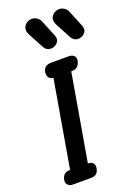

<svg xmlns="http://www.w3.org/2000/svg" viewBox="-240 -1452 1092 1541"><g transform="rotate(-20 305.5 -681.5)"><path d="M47 -58.5Q50.5 -85 67.2 -101.5Q84 -118 117.5 -118H118.5L246 -859H244Q221 -859 207.8 -878Q194.5 -897 199 -922Q203 -949.5 220.2 -964.2Q237.5 -979 272.5 -979H420.5Q447.5 -979 463.8 -964.2Q480 -949.5 475.5 -922Q470.5 -895.5 453.5 -877Q436.5 -858.5 400 -858.5H398L270.5 -118H272.5Q300 -118 314 -102Q328 -86 323 -58.5Q318.5 -32 303.2 -16Q288 0 251 0H101Q73.5 0 57.8 -16Q42 -32 47 -58.5ZM343.5 -1094.5Q320 -1081.5 293 -1087.2Q266 -1093 250.5 -1121.5L181.5 -1250.5Q159.5 -1292 174.2 -1320.5Q189 -1349 219 -1358.5Q249 -1368.5 276.2 -1355.5Q303.5 -1342.5 315 -1314.5L372 -1175Q383.5 -1145.5 374.5 -1126Q365.5 -1106.5 343.5 -1094.5ZM576.5 -1093Q553 -1080 526 -1085.8Q499 -1091.5 483.5 -1120L414.5 -1249Q392.5 -1290.5 407.2 -1319Q422 -1347.5 452 -1357Q482 -1367 509.2 -1354Q536.5 -1341 548 -1313L605 -1173.5Q616.5 -1144 607.5 -1124.5Q598.5 -1105 576.5 -1093Z"/></g></svg>

Font: Edu QLD Hand
Style: Regular
Weight: 400
Designer: Tina and Corey Anderson, Eben Sorkin
Foundry: Sorkin Type Co.
Version: Version 2.000